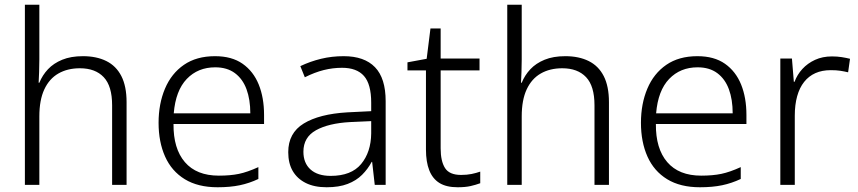

<svg xmlns="http://www.w3.org/2000/svg" viewBox="-20 -780 3621 810"><path d="M146 -529Q146 -499 145 -476Q144 -453 143 -431H146Q159 -463 182.5 -488Q206 -513 242.5 -528Q279 -543 330 -543Q387 -543 428.5 -522.5Q470 -502 492 -459Q514 -416 514 -349V0H453V-336Q453 -417 417.5 -454.5Q382 -492 317 -492Q265 -492 226.5 -470Q188 -448 167 -403Q146 -358 146 -289V0H85V-760H146Z M887 -543Q958 -543 1003.5 -511Q1049 -479 1071.5 -423.5Q1094 -368 1094 -295V-257H712Q711 -153 760 -96Q809 -39 903 -39Q952 -39 988 -46.5Q1024 -54 1070 -75V-25Q1032 -7 991.5 1.5Q951 10 898 10Q815 10 759.5 -24Q704 -58 676.5 -119.5Q649 -181 649 -262Q649 -342 676 -406Q703 -470 756 -506.5Q809 -543 887 -543ZM888 -496Q815 -496 768 -447Q721 -398 713 -302H1036Q1036 -360 1020 -403.5Q1004 -447 971 -471.5Q938 -496 888 -496Z M1430 -543Q1517 -543 1562 -496.5Q1607 -450 1607 -353V0H1561L1550 -97H1548Q1532 -67 1507.5 -42.5Q1483 -18 1446.5 -4Q1410 10 1358 10Q1306 10 1270 -8Q1234 -26 1215 -58.5Q1196 -91 1196 -138Q1196 -219 1261.5 -259Q1327 -299 1445 -306L1546 -311V-347Q1546 -425 1515.5 -459.5Q1485 -494 1423 -494Q1384 -494 1346 -484.5Q1308 -475 1266 -454L1247 -501Q1289 -521 1334.5 -532Q1380 -543 1430 -543ZM1457 -265Q1366 -260 1313 -230.5Q1260 -201 1260 -140Q1260 -92 1290 -65Q1320 -38 1375 -38Q1462 -38 1503.5 -88Q1545 -138 1546 -217V-269Z M1925 -42Q1950 -42 1969.5 -46Q1989 -50 2006 -56V-7Q1987 0 1965 5Q1943 10 1911 10Q1863 10 1834 -8Q1805 -26 1791 -61.5Q1777 -97 1777 -149V-483H1699V-517L1780 -532L1796 -660H1839V-533H2003V-483H1839V-154Q1839 -100 1857.5 -71Q1876 -42 1925 -42Z M2181 -529Q2181 -499 2180 -476Q2179 -453 2178 -431H2181Q2194 -463 2217.5 -488Q2241 -513 2277.5 -528Q2314 -543 2365 -543Q2422 -543 2463.5 -522.5Q2505 -502 2527 -459Q2549 -416 2549 -349V0H2488V-336Q2488 -417 2452.5 -454.5Q2417 -492 2352 -492Q2300 -492 2261.5 -470Q2223 -448 2202 -403Q2181 -358 2181 -289V0H2120V-760H2181Z M2922 -543Q2993 -543 3038.5 -511Q3084 -479 3106.5 -423.5Q3129 -368 3129 -295V-257H2747Q2746 -153 2795 -96Q2844 -39 2938 -39Q2987 -39 3023 -46.5Q3059 -54 3105 -75V-25Q3067 -7 3026.5 1.5Q2986 10 2933 10Q2850 10 2794.5 -24Q2739 -58 2711.5 -119.5Q2684 -181 2684 -262Q2684 -342 2711 -406Q2738 -470 2791 -506.5Q2844 -543 2922 -543ZM2923 -496Q2850 -496 2803 -447Q2756 -398 2748 -302H3071Q3071 -360 3055 -403.5Q3039 -447 3006 -471.5Q2973 -496 2923 -496Z M3490 -542Q3512 -542 3531 -539Q3550 -536 3566 -532L3558 -475Q3541 -479 3524.5 -481.5Q3508 -484 3485 -484Q3448 -484 3420 -471.5Q3392 -459 3372.5 -434.5Q3353 -410 3343 -374Q3333 -338 3333 -292V0H3272V-533H3321L3329 -435H3332Q3343 -465 3365 -489Q3387 -513 3418.5 -527.5Q3450 -542 3490 -542Z"/></svg>

Font: Noto Sans Hebrew Thin Light
Style: Regular
Weight: 300
Version: Version 3.001